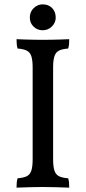

<svg xmlns="http://www.w3.org/2000/svg" viewBox="-20 -859 394 882"><path d="M130 -549Q130 -582 124 -600.5Q118 -619 103 -626.5Q88 -634 61 -636Q58 -644 57 -655Q56 -666 56 -679Q74 -678 94 -677.5Q114 -677 135 -676.5Q156 -676 177 -676Q198 -676 218.5 -676.5Q239 -677 258.5 -677.5Q278 -678 298 -679Q298 -666 297 -655Q296 -644 293 -636Q266 -634 251 -626.5Q236 -619 230 -600.5Q224 -582 224 -549V-127Q224 -94 230 -75.5Q236 -57 251 -49.5Q266 -42 293 -40Q296 -32 297 -21Q298 -10 298 3Q268 2 237 1Q206 0 177 0Q148 0 115 1Q82 2 56 3Q56 -10 57 -21Q58 -32 61 -40Q88 -42 103 -49.5Q118 -57 124 -75.5Q130 -94 130 -127ZM176 -720Q151 -720 134 -737Q117 -754 117 -778Q117 -805 135 -822Q153 -839 176 -839Q203 -839 219.5 -822Q236 -805 236 -778Q236 -755 218.5 -737.5Q201 -720 176 -720Z"/></svg>

Font: Vollkorn
Style: Regular
Weight: 400
Designer: Friedrich Althausen
Foundry: Friedrich Althausen
Version: Version 4.104